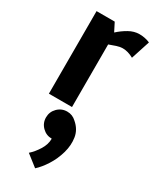

<svg xmlns="http://www.w3.org/2000/svg" viewBox="-223 -570 821 1007"><g transform="rotate(30 187.5 -66.5)"><path d="M331 -381Q297 -400 265 -400Q249 -400 229 -393.5Q209 -387 188 -379V0H48V-500H158L184 -449Q210 -473 241 -490.5Q272 -508 304 -508H305Q321 -508 338 -504.5Q355 -501 368 -495ZM179 197Q145 197 121 173Q97 149 97 115Q97 81 121 57Q145 33 179 33Q211 33 234 55Q272 87 279 131.5Q286 176 272.5 223.5Q259 271 233.5 311Q208 351 181 375L112 321Q137 299 158 265.5Q179 232 179 197Z"/></g></svg>

Font: Epunda Sans
Style: Bold
Weight: 700
Designer: Simon Atzbach
Foundry: typofactur
Version: Version 2.204; ttfautohint (v1.8.4.7-5d5b)